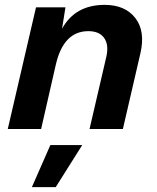

<svg xmlns="http://www.w3.org/2000/svg" viewBox="-20 -530 647 789"><path d="M410 -510Q494 -510 536 -456Q578 -402 557 -311L485 0H348L417 -297Q428 -346 408 -374Q388 -402 343 -402Q242 -402 210 -267L149 0H12L128 -500H249L235 -412Q289 -510 410 -510ZM111 239 187 66H318L209 239Z"/></svg>

Font: Elaine Sans SemiBold
Style: Italic
Weight: 600
Italic angle: -13°
Designer: Wei Huang
Foundry: Wei Huang
Version: Version 2.001;December 24, 2019;FontCreator 12.0.0.2547 64-b